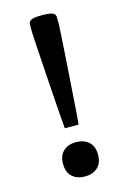

<svg xmlns="http://www.w3.org/2000/svg" viewBox="-113 -770 550 832"><g transform="rotate(-15 162.5 -354.0)"><path d="M223 -692V-655.5Q223 -650.5 221.2 -620.5Q219.5 -590.5 216.5 -545Q213.5 -499.5 210 -448.2Q206.5 -397 203.2 -349Q200 -301 197.5 -265.8Q195 -230.5 193.5 -217.5H131.5Q130 -230.5 127.5 -265.8Q125 -301 121.5 -349Q118 -397 114.8 -448.2Q111.5 -499.5 108.5 -545Q105.5 -590.5 103.8 -620.5Q102 -650.5 102 -655.5V-692Q102 -704 114.2 -710.2Q126.5 -716.5 162.5 -716.5Q198.5 -716.5 210.8 -710.2Q223 -704 223 -692ZM162.5 -147Q198 -147 219.5 -127.2Q241 -107.5 241 -70Q241 -32.5 219.5 -12.8Q198 7 162.5 7Q127 7 105.5 -12.8Q84 -32.5 84 -70Q84 -107.5 105.5 -127.2Q127 -147 162.5 -147Z"/></g></svg>

Font: Newsreader Caption
Style: Regular
Weight: 400
Designer: Hugues Gentile
Foundry: Production Type
Version: Version 1.001